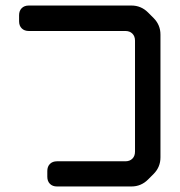

<svg xmlns="http://www.w3.org/2000/svg" viewBox="-20 -569 649 694"><path d="M151 70Q151 86 160.5 95.5Q170 105 186 105H455Q490 105 515 80L535 60Q560 35 560 0V-444Q560 -479 535 -504L515 -524Q490 -549 455 -549H84Q68 -549 58.5 -539.5Q49 -530 49 -514V-492Q49 -476 58.5 -466.5Q68 -457 84 -457H433Q449 -457 458.5 -447.5Q468 -438 468 -422V-21Q468 -5 458.5 4.5Q449 14 433 14H186Q170 14 160.5 23.5Q151 33 151 49Z"/></svg>

Font: WD-XL Lubrifont TC
Style: Regular
Weight: 400
Designer: [WD-XL Lubrifont] Copyright 2020-2022 (c) NightFurySL2001, Skr-ZERO; [ZCOOL QingKe HuangYou] Copyright 2018-2022 (c) The
Version: Version 2.001;hotconv 1.1.1;makeotfexe 2.6.0